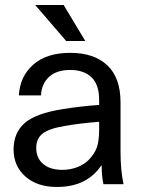

<svg xmlns="http://www.w3.org/2000/svg" viewBox="-20 -732 571 763"><path d="M459 -325V-130Q459 -53 471 0H391Q384 -32 384 -74H382Q355 -33 311 -11Q267 11 206 11Q128 11 81 -30.5Q34 -72 34 -138Q34 -204 77.5 -242.5Q121 -281 227 -298Q301 -310 374 -315V-335Q374 -396 343.5 -425Q313 -454 259 -454Q205 -454 175 -426.5Q145 -399 143 -353H55Q59 -428 112 -475Q165 -522 259 -522Q354 -522 406.5 -472.5Q459 -423 459 -325ZM241 -232Q177 -222 150.5 -202Q124 -182 124 -144Q124 -104 151.5 -80.5Q179 -57 228 -57Q259 -57 286.5 -67.5Q314 -78 333 -97Q356 -121 365 -146.5Q374 -172 374 -217V-248Q297 -242 241 -232ZM319 -569H243L120 -712H233Z"/></svg>

Font: CST
Style: Regular
Weight: 400
Version: Version 1.00